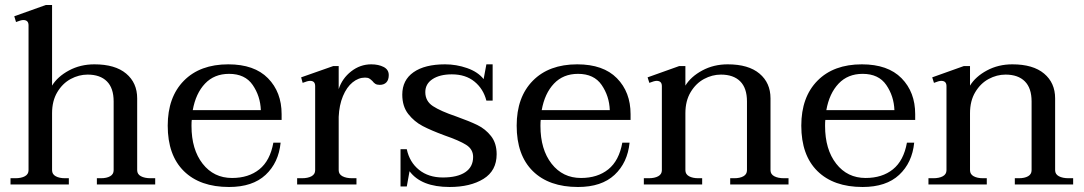

<svg xmlns="http://www.w3.org/2000/svg" viewBox="-20 -737 4330 767"><path d="M600 -25V0H367V-25H383Q406 -25 420 -33Q434 -41 434 -57V-332Q434 -385 407 -412Q380 -439 330 -439Q295 -439 262.5 -421.5Q230 -404 209 -369Q188 -334 188 -285V-57Q188 -41 202.5 -33Q217 -25 240 -25H255V0H22V-25H41Q65 -25 79.5 -33Q94 -41 94 -57V-636Q94 -657 73 -657Q64 -657 44 -649L37 -672L163 -717H188V-395Q210 -431 255.5 -455.5Q301 -480 357 -480Q440 -480 484 -443Q528 -406 528 -344V-57Q528 -41 543 -33Q558 -25 582 -25Z M746 -258Q745 -250 745 -234Q745 -140 789.5 -83Q834 -26 907 -26Q973 -26 1016 -60.5Q1059 -95 1072 -167H1101Q1093 -87 1041 -38.5Q989 10 895 10Q779 10 714.5 -53.5Q650 -117 650 -235Q650 -349 714.5 -414.5Q779 -480 892 -480Q996 -480 1050.5 -424.5Q1105 -369 1105 -281V-258ZM750 -297H1022Q1020 -353 989.5 -397.5Q959 -442 895 -442Q836 -442 799 -403Q762 -364 750 -297Z M1533 -437Q1533 -418 1523.5 -408Q1514 -398 1497 -398Q1486 -398 1479.5 -402Q1473 -406 1468 -413Q1461 -420 1455 -423.5Q1449 -427 1438 -427Q1412 -427 1388.5 -408Q1365 -389 1350 -353Q1335 -317 1333 -270V-57Q1333 -41 1348 -33Q1363 -25 1387 -25H1404V0H1167V-25H1186Q1210 -25 1224.5 -33Q1239 -41 1239 -57V-393Q1239 -414 1219 -414Q1209 -414 1189 -406L1183 -428L1311 -473H1333V-381Q1347 -424 1383 -452Q1419 -480 1463 -480Q1492 -480 1512.5 -469.5Q1533 -459 1533 -437Z M1616 -53 1605 8H1580V-141H1605Q1616 -89 1654 -58.5Q1692 -28 1749 -28Q1807 -28 1838.5 -49Q1870 -70 1870 -110Q1870 -141 1842 -158.5Q1814 -176 1756 -196Q1702 -216 1668.5 -233.5Q1635 -251 1611 -281.5Q1587 -312 1587 -359Q1587 -417 1632 -448.5Q1677 -480 1758 -480Q1803 -480 1846 -465Q1889 -450 1912 -421L1923 -480H1948V-335H1923Q1911 -382 1875.5 -411Q1840 -440 1785 -440Q1737 -440 1708 -421Q1679 -402 1679 -369Q1679 -333 1709.5 -313Q1740 -293 1802 -272Q1855 -253 1887 -237.5Q1919 -222 1941.5 -193.5Q1964 -165 1964 -121Q1964 -55 1911.5 -22.5Q1859 10 1776 10Q1663 10 1616 -53Z M2140 -258Q2139 -250 2139 -234Q2139 -140 2183.5 -83Q2228 -26 2301 -26Q2367 -26 2410 -60.5Q2453 -95 2466 -167H2495Q2487 -87 2435 -38.5Q2383 10 2289 10Q2173 10 2108.5 -53.5Q2044 -117 2044 -235Q2044 -349 2108.5 -414.5Q2173 -480 2286 -480Q2390 -480 2444.5 -424.5Q2499 -369 2499 -281V-258ZM2144 -297H2416Q2414 -353 2383.5 -397.5Q2353 -442 2289 -442Q2230 -442 2193 -403Q2156 -364 2144 -297Z M3130 -25V0H2897V-25H2913Q2936 -25 2950 -33Q2964 -41 2964 -57V-332Q2964 -385 2937 -412Q2910 -439 2860 -439Q2825 -439 2792.5 -421.5Q2760 -404 2739 -369Q2718 -334 2718 -285V-57Q2718 -41 2732.5 -33Q2747 -25 2770 -25H2785V0H2552V-25H2571Q2595 -25 2609.5 -33Q2624 -41 2624 -57V-393Q2624 -414 2603 -414Q2594 -414 2574 -406L2567 -428L2693 -473H2718V-395Q2740 -431 2785.5 -455.5Q2831 -480 2887 -480Q2970 -480 3014 -443Q3058 -406 3058 -344V-57Q3058 -41 3073 -33Q3088 -25 3112 -25Z M3277 -258Q3276 -250 3276 -234Q3276 -140 3320.5 -83Q3365 -26 3438 -26Q3504 -26 3547 -60.5Q3590 -95 3603 -167H3632Q3624 -87 3572 -38.5Q3520 10 3426 10Q3310 10 3245.5 -53.5Q3181 -117 3181 -235Q3181 -349 3245.5 -414.5Q3310 -480 3423 -480Q3527 -480 3581.5 -424.5Q3636 -369 3636 -281V-258ZM3281 -297H3553Q3551 -353 3520.5 -397.5Q3490 -442 3426 -442Q3367 -442 3330 -403Q3293 -364 3281 -297Z M4267 -25V0H4034V-25H4050Q4073 -25 4087 -33Q4101 -41 4101 -57V-332Q4101 -385 4074 -412Q4047 -439 3997 -439Q3962 -439 3929.5 -421.5Q3897 -404 3876 -369Q3855 -334 3855 -285V-57Q3855 -41 3869.5 -33Q3884 -25 3907 -25H3922V0H3689V-25H3708Q3732 -25 3746.5 -33Q3761 -41 3761 -57V-393Q3761 -414 3740 -414Q3731 -414 3711 -406L3704 -428L3830 -473H3855V-395Q3877 -431 3922.5 -455.5Q3968 -480 4024 -480Q4107 -480 4151 -443Q4195 -406 4195 -344V-57Q4195 -41 4210 -33Q4225 -25 4249 -25Z"/></svg>

Font: TavirajRegular
Style: Regular
Weight: 400
Designer: Katatrad Team
Foundry: CadsonDemak
Version: Version 1.001